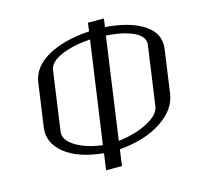

<svg xmlns="http://www.w3.org/2000/svg" viewBox="-108 -864 1007 978"><g transform="rotate(-15 395.5 -375.0)"><path d="M660.2 -250 704.1 -562.5Q710 -604.5 656.2 -630.9Q602.5 -657.2 509.8 -663.1L434.6 -127.9Q525.4 -138.7 589.8 -172.9Q654.3 -207 660.2 -250ZM522.5 -750 516.6 -706.1Q651.4 -695.3 721.7 -646.5Q792 -597.7 781.2 -520.5L749 -292Q737.3 -210.9 650.9 -153.8Q564.5 -96.7 428.7 -85L417 0H333L345.7 -86.9Q212.9 -99.6 142.6 -156.2Q72.3 -212.9 83 -292L115.2 -520.5Q126 -599.6 210 -647.9Q293.9 -696.3 432.6 -706.1L438.5 -750ZM350.6 -127.9 426.8 -665Q334 -658.2 272 -631.3Q210 -604.5 204.1 -562.5L160.2 -250Q154.3 -207 209 -172.9Q263.7 -138.7 350.6 -127.9Z"/></g></svg>

Font: okolaks
Style: RegularItalic
Weight: 500
Italic angle: -8°
Version: Version 000.6.0